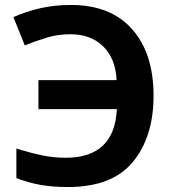

<svg xmlns="http://www.w3.org/2000/svg" viewBox="-20 -744 698 774"><path d="M264 -606Q346 -606 396 -557Q446 -508 450 -421H135V-304H451Q442 -108 244 -108Q196 -108 148.5 -118Q101 -128 46 -145V-26Q96 -7 144 1.5Q192 10 254 10Q432 10 515.5 -91Q599 -192 599 -358Q599 -529 512.5 -626.5Q426 -724 266 -724Q201 -724 143 -711Q85 -698 34 -675L80 -561Q124 -579 169.5 -592.5Q215 -606 264 -606Z"/></svg>

Font: Noto Sans UI
Style: Bold
Weight: 700
Designer: Monotype Design Team
Foundry: Monotype Imaging Inc.
Version: Version 1.901